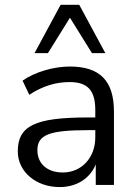

<svg xmlns="http://www.w3.org/2000/svg" viewBox="-20 -758 560 787"><path d="M224.5 8.8C304.9 8.8 363.7 -37.3 381.4 -110.8H372.5V0H447.1V-300C447.1 -427.5 389.2 -485.3 265.7 -485.3C200 -485.3 122.5 -462.7 72.5 -427.5L100 -369.6C155.9 -405.9 208.8 -421.6 265.7 -421.6C339.2 -421.6 370.6 -387.3 370.6 -306.9V-195.1C370.6 -111.8 314.7 -51 237.3 -51C172.5 -51 133.3 -88.2 133.3 -142.2C133.3 -204.9 180.4 -224.5 340.2 -224.5H383.3V-276.5H339.2C123.5 -276.5 52.9 -242.2 52.9 -137.3C52.9 -54.9 126.5 8.8 224.5 8.8ZM121.6 -540.2H176.5L266.7 -685.3L356.9 -540.2H411.8L304.9 -738.2H228.4Z"/></svg>

Font: LL Pando Sans
Style: Regular
Weight: 400
Designer: Joshua Smith
Foundry: Joshua Smith
Version: Version 1.000;Glyphs 3.2.1 (3258)